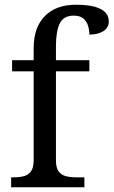

<svg xmlns="http://www.w3.org/2000/svg" viewBox="-20 -790 479 810"><path d="M27 0V-42H40Q63 -42 81.5 -47Q100 -52 111 -67.5Q122 -83 122 -114V-489H31V-536H122V-586Q122 -675 169.5 -722.5Q217 -770 299 -770Q351 -770 381.5 -761Q412 -752 425.5 -736.5Q439 -721 439 -700Q439 -673 416 -658.5Q393 -644 357 -644Q357 -664 351 -682.5Q345 -701 331 -712.5Q317 -724 291 -724Q248 -724 232 -691Q216 -658 216 -595V-536H357V-489H216V-114Q216 -83 227 -67.5Q238 -52 257 -47Q276 -42 298 -42H336V0Z"/></svg>

Font: Noto Naskh Arabic UI
Style: Regular
Weight: 400
Designer: Monotype Design Team, David Williams, Mohamad Dakak and Nizar Qandah
Foundry: Monotype Imaging Inc.
Version: Version 2.014